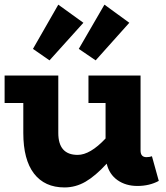

<svg xmlns="http://www.w3.org/2000/svg" viewBox="-20 -799 719 833"><path d="M341.8 -700.2 194.8 -537.1 123 -586.9 232.9 -778.8ZM395 -537.1 321.8 -586.9 433.1 -778.8 541 -700.2ZM639.2 -121.1 668.9 -14.2Q628.4 7.8 576.2 7.8Q525.9 7.8 490 -17.3Q454.1 -42.5 442.9 -88.9Q394 -35.6 351.1 -10.7Q308.1 14.2 259.8 14.2Q173.8 14.2 127.4 -46.1Q81.1 -106.4 81.1 -222.2V-352.1H0V-471.2H232.9V-222.2Q232.9 -127 316.9 -127Q371.1 -127 438 -198.2V-352.1H363.8V-471.2H589.8V-146Q589.8 -117.2 615.2 -117.2Q629.4 -117.2 639.2 -121.1Z"/></svg>

Font: BioRhyme ExtraBold
Style: Regular
Weight: 800
Designer: Aoife Mooney
Foundry: Aoife Mooney Type
Version: Version 1.500;PS 001.500;hotconv 1.0.88;makeotf.lib2.5.64775